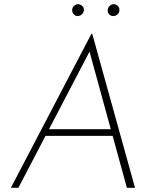

<svg xmlns="http://www.w3.org/2000/svg" viewBox="-20 -900 747 920"><path d="M68 0H32L418 -738H422L627 0H588L402 -678L428 -689ZM201 -281H530L533 -249H189ZM326 -852Q326 -864 335 -872Q344 -880 355 -880Q366 -879 374.5 -871Q383 -863 382 -851Q381 -839 372 -831Q363 -823 352 -823Q341 -823 333 -832Q325 -841 326 -852ZM496 -852Q497 -864 505.5 -872Q514 -880 526 -880Q537 -879 545 -871Q553 -863 552 -851Q552 -839 543 -831Q534 -823 522 -823Q511 -823 503 -831.5Q495 -840 496 -852Z"/></svg>

Font: Josefin Sans Thin ExtraLight
Style: Italic
Weight: 250
Italic angle: -7°
Version: Version 2.000